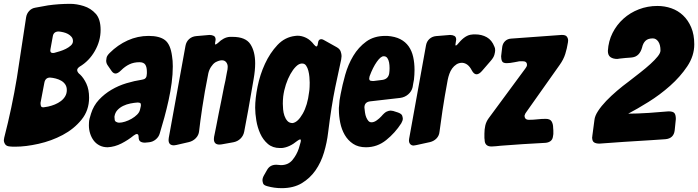

<svg xmlns="http://www.w3.org/2000/svg" viewBox="-72 -760 3636 1000"><path d="M-19 3Q-38 2 -45 -8.5Q-52 -19 -52 -30Q-52 -33 -50 -43Q-10 -198 16 -355L64 -670Q67 -689 80 -703Q93 -717 112 -720L178 -732Q206 -736 235 -738Q264 -740 294 -740Q327 -740 364 -728.5Q401 -717 427 -688Q452 -660 452 -604Q452 -547 422 -494.5Q392 -442 343 -413Q330 -404 330 -395Q330 -386 340 -376L345 -372Q364 -354 378 -324Q392 -294 392 -251Q392 -185 352.5 -136.5Q313 -88 254.5 -57Q196 -26 129 -11Q62 4 8 4H-5Q-14 4 -19 3ZM191 -505Q190 -503 190 -497Q190 -484 203 -484Q210 -484 212 -485Q223 -488 239.5 -493Q256 -498 271 -505.5Q286 -513 297 -523Q308 -533 308 -546Q308 -559 300.5 -568Q293 -577 282 -583Q271 -589 258 -592Q245 -595 234 -596Q207 -596 203 -571ZM139 -224Q139 -216 141 -208.5Q143 -201 154 -201Q159 -201 161 -202L179 -205Q197 -209 214 -216Q231 -223 245 -233.5Q259 -244 267.5 -258.5Q276 -273 276 -291Q276 -308 268 -320Q260 -332 247 -339.5Q234 -347 218.5 -351Q203 -355 189 -356Q164 -356 159 -329Z M499 -484Q541 -526 593 -549.5Q645 -573 702 -573Q759 -573 787.5 -551Q816 -529 824 -468Q828 -445 828 -414Q828 -373 822 -328Q816 -283 806 -237.5Q796 -192 784 -148Q772 -104 760 -65Q755 -47 739.5 -34Q724 -21 704 -19L683 -17Q668 -17 659 -23Q650 -29 650 -46Q650 -62 641 -62Q635 -62 624 -54Q596 -31 561 -13Q526 5 489 7Q465 7 446.5 -2.5Q428 -12 416 -28Q404 -44 397.5 -64.5Q391 -85 391 -107Q391 -108 391.5 -123Q392 -138 402 -168Q415 -210 443.5 -240.5Q472 -271 508.5 -292.5Q545 -314 586.5 -326.5Q628 -339 668 -345Q691 -348 692 -369Q693 -374 693 -378Q693 -382 693 -386Q693 -411 684.5 -423.5Q676 -436 654 -436Q625 -436 602 -425Q579 -414 559 -394Q542 -377 530 -377Q519 -377 510 -389L490 -418Q481 -430 481 -444Q481 -448 483 -459Q485 -470 499 -484ZM661 -205Q662 -208 662 -213Q662 -222 657 -224Q652 -226 644 -226Q627 -225 607 -221Q587 -217 569.5 -208.5Q552 -200 539.5 -186.5Q527 -173 524 -152Q524 -144 525.5 -135.5Q527 -127 536 -124Q541 -121 549 -121Q562 -121 579.5 -126.5Q597 -132 613.5 -141.5Q630 -151 642 -163Q654 -175 657 -188Z M1063 -536Q1093 -566 1125 -568H1139Q1207 -568 1232 -530Q1257 -492 1257 -430Q1257 -412 1255 -391.5Q1253 -371 1249 -348Q1234 -258 1221 -187.5Q1208 -117 1200 -75Q1196 -53 1180.5 -38Q1165 -23 1143 -19L1082 -8Q1078 -7 1071 -7Q1042 -7 1042 -36Q1042 -43 1043 -47Q1048 -70 1054 -101.5Q1060 -133 1067 -168.5Q1074 -204 1081.5 -240Q1089 -276 1095 -309Q1099 -326 1102 -340.5Q1105 -355 1107 -368L1110 -384Q1114 -399 1114 -412Q1114 -426 1106 -436Q1098 -446 1084 -446Q1069 -446 1049 -435Q1037 -427 1027 -411.5Q1017 -396 1013 -378Q993 -278 981.5 -200Q970 -122 965 -77Q963 -56 948 -40.5Q933 -25 912 -20L847 -5Q837 -3 834 -3Q806 -3 806 -31Q806 -38 807 -42L894 -521Q898 -543 913 -556.5Q928 -570 950 -572L1019 -578Q1032 -578 1041.5 -573Q1051 -568 1051 -553Q1051 -551 1049 -541Q1048 -538 1048 -533Q1048 -528 1050 -528Q1053 -528 1063 -536Z M1705 -450Q1694 -402 1674 -305Q1654 -208 1637 -70Q1631 -18 1615.5 34Q1600 86 1571.5 127Q1543 168 1500 194Q1457 220 1395 220Q1357 220 1321 210Q1301 205 1298 194.5Q1295 184 1295 179Q1295 167 1303 153L1319 125Q1334 98 1367 98Q1375 98 1380 99Q1384 100 1391 100Q1429 100 1451 73.5Q1473 47 1484 14L1493 -17Q1494 -21 1494.5 -23.5Q1495 -26 1495 -28Q1495 -34 1491 -34Q1487 -34 1476 -26Q1436 7 1396 11H1386Q1348 11 1323 -10.5Q1298 -32 1283.5 -64Q1269 -96 1263 -132.5Q1257 -169 1257 -199Q1257 -247 1269.5 -309Q1282 -371 1308 -427.5Q1334 -484 1373 -525.5Q1412 -567 1466 -573Q1470 -574 1477 -574Q1500 -574 1522.5 -563Q1545 -552 1564 -527Q1572 -518 1576 -518Q1582 -518 1584 -535Q1586 -556 1601 -556Q1607 -556 1614 -552L1682 -514Q1698 -505 1702.5 -491.5Q1707 -478 1707 -468Q1707 -462 1705 -450ZM1452 -119Q1479 -123 1504.5 -167.5Q1530 -212 1538 -281Q1540 -292 1540.5 -307.5Q1541 -323 1541 -330Q1541 -342 1539.5 -359Q1538 -376 1534 -391.5Q1530 -407 1522.5 -418Q1515 -429 1503 -429H1498Q1484 -428 1469 -413Q1454 -398 1440.5 -374Q1427 -350 1417 -319.5Q1407 -289 1403 -257Q1402 -247 1401.5 -237.5Q1401 -228 1401 -220Q1401 -208 1402.5 -190.5Q1404 -173 1409.5 -157Q1415 -141 1425 -130Q1435 -119 1452 -119Z M2018 -118Q1986 -68 1939.5 -30.5Q1893 7 1834 7Q1794 7 1767 -11Q1740 -29 1723.5 -57.5Q1707 -86 1700 -121Q1693 -156 1693 -189Q1693 -194 1693 -198.5Q1693 -203 1694 -208Q1695 -236 1702 -269Q1711 -317 1726 -370.5Q1741 -424 1768 -469Q1795 -514 1835.5 -543.5Q1876 -573 1935 -573H1945Q1986 -570 2013 -556Q2040 -542 2056.5 -518.5Q2073 -495 2080 -463.5Q2087 -432 2087 -396Q2087 -371 2084 -345Q2082 -336 2080.5 -326.5Q2079 -317 2077 -306Q2072 -284 2054 -268.5Q2036 -253 2012 -250L1855 -232Q1826 -228 1826 -200Q1827 -188 1829 -174Q1831 -160 1835.5 -149Q1840 -138 1846.5 -130.5Q1853 -123 1863 -123Q1876 -123 1890 -133Q1904 -143 1914 -154Q1931 -174 1942.5 -179Q1954 -184 1963 -184Q1966 -184 1976 -182L2001 -174Q2020 -167 2023 -157Q2026 -147 2026 -142Q2026 -132 2018 -118ZM1955 -377Q1957 -390 1957 -405.5Q1957 -421 1954.5 -434.5Q1952 -448 1945.5 -457.5Q1939 -467 1927 -467H1926Q1911 -467 1890.5 -438Q1870 -409 1853 -363Q1851 -355 1851 -352Q1851 -341 1858 -339.5Q1865 -338 1873 -338L1921 -344Q1950 -349 1955 -377Z M2438 -390Q2423 -373 2410 -373Q2396 -373 2385 -394Q2366 -431 2335 -433Q2318 -433 2305 -424.5Q2292 -416 2283 -403.5Q2274 -391 2268.5 -375.5Q2263 -360 2260 -345Q2243 -254 2232.5 -183.5Q2222 -113 2217 -73Q2215 -53 2201.5 -39Q2188 -25 2168 -20L2095 -4Q2085 -2 2082 -2Q2072 -2 2065 -9Q2058 -16 2058 -29Q2058 -35 2059 -38L2147 -525Q2151 -545 2165 -557.5Q2179 -570 2199 -572L2272 -578Q2285 -578 2294.5 -573Q2304 -568 2304 -553Q2304 -551 2302 -541Q2300 -529 2300 -527Q2300 -525 2300.5 -524.5Q2301 -524 2301 -523Q2301 -523 2302 -523Q2307 -523 2317 -536Q2352 -578 2386 -580Q2390 -581 2394 -581Q2398 -581 2402 -581Q2437 -581 2463.5 -566Q2490 -551 2503 -517Q2507 -510 2507 -498Q2507 -490 2503 -475Q2499 -460 2483 -442Z M2452 -33Q2451 -37 2451 -41Q2451 -45 2451 -49V-64Q2451 -86 2455.5 -106Q2460 -126 2473 -144L2664 -403Q2672 -413 2673 -421Q2673 -441 2651 -441H2638Q2634 -441 2631 -440.5Q2628 -440 2624 -439L2613 -437Q2612 -437 2611 -436.5Q2610 -436 2608 -436Q2583 -431 2567 -431Q2548 -431 2543 -441Q2538 -451 2538 -467Q2540 -480 2541 -492.5Q2542 -505 2544 -517Q2547 -535 2559.5 -546.5Q2572 -558 2591 -559L2852 -578H2856Q2874 -578 2880.5 -569Q2887 -560 2887 -549Q2887 -542 2886 -539Q2881 -507 2872 -478.5Q2863 -450 2843 -422L2669 -176Q2663 -169 2660 -158Q2660 -136 2683 -136Q2705 -136 2727 -138.5Q2749 -141 2770 -141Q2793 -141 2801 -127.5Q2809 -114 2809 -94L2810 -81V-62Q2810 -57 2808 -49Q2806 -33 2795 -25Q2784 -17 2768 -16Q2650 -10 2536 -1Q2524 0 2511.5 1.5Q2499 3 2488 3Q2452 3 2452 -33Z M3050 -12Q3032 -12 3022 -18.5Q3012 -25 3012 -45L3013 -50V-52L3024 -135Q3026 -156 3043 -182Q3060 -208 3085.5 -234.5Q3111 -261 3141.5 -287Q3172 -313 3202 -335Q3233 -359 3263 -382.5Q3293 -406 3316 -427Q3339 -448 3353.5 -466Q3368 -484 3368 -497Q3368 -527 3356.5 -543.5Q3345 -560 3328 -560Q3303 -560 3290 -547.5Q3277 -535 3272 -512Q3259 -466 3221 -461L3212 -460Q3199 -459 3185.5 -458Q3172 -457 3157 -455L3143 -453Q3121 -453 3107.5 -462.5Q3094 -472 3094 -495Q3097 -546 3118.5 -588.5Q3140 -631 3175 -662.5Q3210 -694 3255.5 -711.5Q3301 -729 3352 -729Q3390 -729 3424.5 -717Q3459 -705 3485.5 -680Q3512 -655 3528 -617.5Q3544 -580 3544 -529Q3544 -469 3507.5 -414.5Q3471 -360 3418 -313Q3365 -266 3305.5 -229Q3246 -192 3200 -168Q3223 -168 3249.5 -169Q3276 -170 3308 -172L3410 -180Q3433 -180 3440.5 -171Q3448 -162 3448 -140L3442 -81Q3437 -39 3394 -35L3320 -30Q3250 -26 3176 -21Z"/></svg>

Font: Bangerz 2
Style: Regular
Weight: 400
Designer: vernon adams
Foundry: Vernon Adams
Version: Version 2.10;December 28, 2023;FontCreator 13.0.0.2683 64-bi